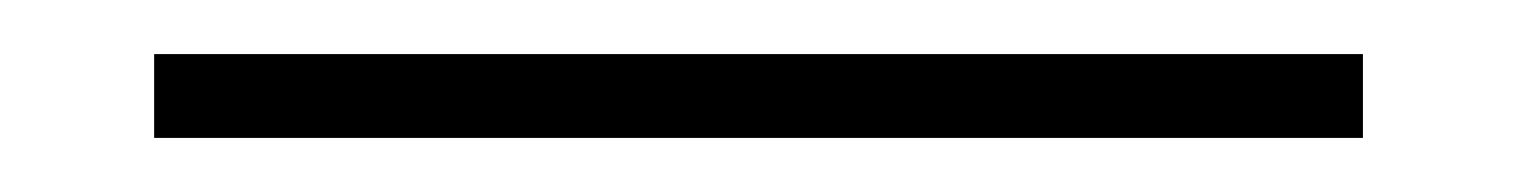

<svg xmlns="http://www.w3.org/2000/svg" viewBox="-20 56 560 71"><path d="M37 76H484V107H37Z"/></svg>

Font: FiraGO UltraLight
Style: Regular
Weight: 200
Designer: bBox Type
Foundry: bBox Type GmbH
Version: Version 1.001